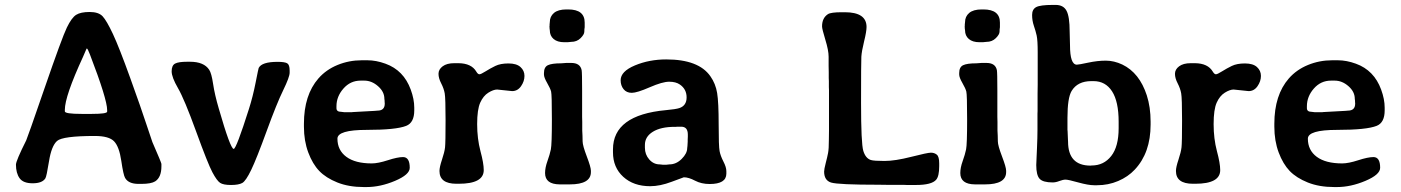

<svg xmlns="http://www.w3.org/2000/svg" viewBox="-20 -737 5610 769"><path d="M239.7 -296.9V-291Q239.7 -280.8 306.6 -280.8H348.1Q409.2 -280.8 409.2 -290V-295.9Q409.2 -339.4 340.3 -518.6Q331.1 -543 327.6 -543Q326.7 -543 322.5 -532.5Q318.4 -522 312.5 -509.3Q239.7 -351.6 239.7 -296.9ZM626.5 -80.6V-70.8Q626.5 -26.9 601.6 -10.7Q585.4 -0.5 546.4 -0.5H534.7Q494.6 -0.5 481 -24.4Q474.1 -36.1 465.8 -92.8Q457.5 -149.4 437 -170.9Q416.5 -192.4 359.9 -192.4Q231 -192.4 208.5 -172.4Q186 -152.3 176.3 -91.1Q166.5 -29.8 161.6 -22.5Q148.9 -2.9 110.8 -2.9Q72.8 -2.9 58.3 -23.4Q43.9 -43.9 43.9 -77.6Q43.9 -92.8 85 -174.8Q88.9 -182.1 158.7 -384.5Q228.5 -586.9 247.8 -626.7Q267.1 -666.5 285.2 -677.7Q303.2 -689 339.1 -689Q375 -689 391.1 -671.6Q407.2 -654.3 432.4 -600.6Q457.5 -546.9 501.7 -424.3Q545.9 -301.8 566.4 -239Q586.9 -176.3 590.3 -168Q626.5 -85 626.5 -80.6Z M1140.1 -445.8Q1140.1 -428.7 1114.3 -375.7Q1088.4 -322.8 1048.1 -212.2Q1007.8 -101.6 986.3 -56.9Q964.8 -12.2 950.4 -4.2Q936 3.9 905.3 3.9Q874.5 3.9 861.6 -4.6Q848.6 -13.2 830.6 -47.1Q812.5 -81.1 765.4 -210.7Q718.3 -340.3 692.9 -384Q667.5 -427.7 667.5 -451.4Q667.5 -475.1 681.4 -482.4Q695.3 -489.7 730 -489.7H740.7Q796.9 -489.7 817.9 -457.5Q827.1 -443.8 833.5 -401.1Q839.8 -358.4 856.4 -301.8Q902.8 -140.6 916 -140.6Q926.3 -140.6 977.1 -300.8Q992.7 -349.6 1003.9 -406.5Q1015.1 -463.4 1016.1 -464.8Q1028.3 -489.3 1091.8 -489.3Q1120.6 -489.3 1130.4 -483.4Q1140.1 -477.5 1140.1 -454.6Z M1521 -321.8V-324.7L1520.5 -327.6V-333Q1519.5 -338.9 1519.5 -341.3Q1519.5 -369.6 1494.1 -391.8Q1468.8 -414.1 1439 -414.1H1424.3Q1383.3 -414.1 1355.5 -382.3Q1327.6 -350.6 1327.6 -311.5V-303.7Q1327.6 -289.1 1346.7 -289.1L1358.9 -287.6H1389.6L1392.1 -288.1L1481.4 -293L1491.7 -293.9Q1521 -293.9 1521 -321.8ZM1331.5 -181.6Q1331.5 -135.3 1367.2 -108.9Q1402.8 -82.5 1468.8 -82.5Q1494.1 -82.5 1533.2 -95.2Q1572.3 -107.9 1594.2 -107.9Q1621.1 -107.9 1621.1 -64.9Q1621.1 -37.6 1562.3 -12.7Q1503.4 12.2 1448.2 12.2H1437Q1377 12.2 1331.3 -6.1Q1285.6 -24.4 1258.8 -52.2Q1231.9 -80.1 1214.6 -126.5Q1197.3 -172.9 1197.3 -229.5V-241.2Q1197.3 -356.4 1255.4 -422.9Q1286.1 -458 1332 -476.8Q1377.9 -495.6 1428.7 -495.6H1451.7Q1486.3 -495.6 1523.9 -481.9Q1596.7 -455.6 1625 -378.4Q1639.2 -339.8 1639.2 -305.7V-294.9Q1639.2 -245.6 1606.9 -232.9Q1566.4 -216.8 1449 -216.8Q1331.5 -216.8 1331.5 -181.6Z M1799.3 -483.9H1816.4Q1868.2 -483.4 1887.7 -450.2Q1894 -439.5 1900.1 -439.5Q1906.2 -439.5 1924.8 -451.2Q1943.4 -462.9 1963.9 -472.9Q1984.4 -482.9 2016.6 -482.9Q2048.8 -482.9 2064.7 -468.5Q2080.6 -454.1 2080.6 -432.9Q2080.6 -411.6 2066.9 -391.8Q2053.2 -372.1 2031.2 -372.1L1971.2 -378.4Q1956.1 -378.4 1935.8 -365.7Q1915.5 -353 1903.3 -325.7Q1891.1 -298.3 1891.1 -240Q1891.1 -181.6 1904.3 -131.8Q1917.5 -83 1917.5 -55.7Q1917.5 -1 1817.4 -1H1808.1Q1740.2 -1 1740.2 -52.2Q1740.2 -67.4 1750.2 -97.4Q1760.3 -127.4 1762.5 -146.7Q1764.6 -166 1764.6 -254.9Q1764.6 -343.8 1761.2 -363Q1757.8 -382.3 1747.1 -403.1Q1736.3 -423.8 1736.3 -441.4Q1736.3 -459 1752.9 -471.4Q1769.5 -483.9 1799.3 -483.9Z M2248.5 -699.2H2255.9Q2321.8 -699.2 2321.8 -646.5V-627.9Q2320.3 -620.6 2320.3 -609.9Q2320.3 -599.1 2305.4 -584.2Q2290.5 -569.3 2267.6 -569.3L2253.4 -567.9H2239.7Q2212.4 -567.9 2197.3 -580.8Q2182.1 -593.8 2182.1 -615.7Q2181.2 -619.6 2181.2 -622.6L2180.7 -631.8L2181.2 -634.3Q2181.2 -636.7 2181.2 -639.2L2182.1 -648.4Q2182.1 -670.9 2198.7 -685.1Q2215.3 -699.2 2248.5 -699.2ZM2221.7 1.5Q2163.1 1 2163.1 -43.9Q2163.1 -65.4 2172.6 -91.8Q2182.1 -118.2 2186.3 -138.7Q2190.4 -159.2 2190.4 -258.5Q2190.4 -357.9 2187.3 -370.4Q2184.1 -382.8 2171.4 -404.8Q2158.7 -426.8 2158.7 -438.5V-444.3Q2158.7 -468.3 2174.3 -475.8Q2189.9 -483.4 2227.5 -483.4L2248 -484.9H2268.1Q2303.7 -484.9 2309.6 -456.1Q2311.5 -446.8 2311.5 -373.5V-269L2312 -248.5V-213.9L2313 -193.8Q2313.5 -187 2313.5 -170.7Q2313.5 -154.3 2330.1 -110.8Q2346.7 -67.4 2346.7 -53.2V-47.9Q2346.7 1.5 2262.2 1.5Z M2661.1 -78.6Q2688.5 -78.6 2710.4 -100.6Q2732.4 -122.6 2732.4 -144Q2733.4 -149.9 2733.4 -152.3L2734.4 -169.4Q2734.4 -173.8 2734.4 -178.2L2734.9 -189.5V-198.2Q2734.9 -229.5 2708.5 -229.5H2691.4L2688.5 -229H2682.6Q2626.5 -229 2594.7 -209.2Q2563 -189.5 2563 -156.7V-145Q2563 -118.2 2580.3 -98.4Q2597.7 -78.6 2622.1 -78.6L2636.2 -77.1H2647.5Q2656.2 -78.6 2661.1 -78.6ZM2889.2 -41Q2888.7 0 2822.3 0Q2789.1 0 2763.7 -13.4Q2738.3 -26.9 2718.8 -26.9Q2717.3 -26.9 2670.4 -9Q2623.5 8.8 2584 8.8Q2517.6 8.8 2476.3 -28.8Q2435.1 -66.4 2435.1 -127V-138.7Q2435.1 -276.4 2647.5 -295.9Q2686 -299.3 2701.2 -304.2Q2730 -314 2730 -346.9Q2730 -379.9 2703.1 -398.4Q2687 -409.7 2660.2 -409.7Q2633.3 -409.7 2582.3 -387.5Q2531.2 -365.2 2510.3 -365.2Q2489.3 -365.2 2477.5 -379.9Q2465.8 -394.5 2465.8 -415.5Q2465.8 -451.2 2523.2 -475.1Q2580.6 -499 2648.4 -499Q2778.3 -499 2825.2 -431.6Q2846.2 -401.9 2852.3 -364.5Q2858.4 -327.1 2858.4 -239Q2858.4 -150.9 2862.1 -131.8Q2865.7 -112.8 2877.4 -90.1Q2889.2 -67.4 2889.2 -51.3Z M3363.8 -688Q3450.7 -688 3450.7 -628.9Q3450.7 -610.8 3440.9 -571.3Q3431.2 -531.7 3429.9 -509.8Q3428.7 -487.8 3428.7 -325.2Q3428.7 -162.6 3437.7 -132.8Q3446.8 -103 3467.8 -96.2Q3480 -92.3 3522.5 -92.3Q3564.9 -92.3 3629.9 -108.9Q3694.8 -125.5 3708.5 -125.5Q3722.2 -125.5 3731.9 -117.7Q3741.7 -109.9 3741.7 -83V-71.3Q3741.7 -31.2 3729.5 -17.1Q3711.4 3.9 3648.4 3.9H3611.3L3599.1 3.4H3536.6L3499.5 2.9Q3336.9 2.9 3308.6 -5.9Q3280.8 -14.6 3280.8 -49.8Q3280.8 -59.1 3287.1 -83.5Q3293.5 -107.9 3296.6 -124.3Q3299.8 -140.6 3299.8 -176.8L3300.3 -214.4V-375.5L3299.8 -388.2V-412.1L3299.3 -424.3V-448.2L3298.8 -472.7Q3298.8 -472.7 3298.8 -509.8Q3298.8 -535.2 3285.6 -578.1Q3272.5 -621.1 3272.5 -631.3Q3272.5 -665 3295.9 -680.2Q3307.6 -688 3351.6 -688Z M3911.6 -699.2H3918.9Q3984.9 -699.2 3984.9 -646.5V-627.9Q3983.4 -620.6 3983.4 -609.9Q3983.4 -599.1 3968.5 -584.2Q3953.6 -569.3 3930.7 -569.3L3916.5 -567.9H3902.8Q3875.5 -567.9 3860.4 -580.8Q3845.2 -593.8 3845.2 -615.7Q3844.2 -619.6 3844.2 -622.6L3843.8 -631.8L3844.2 -634.3Q3844.2 -636.7 3844.2 -639.2L3845.2 -648.4Q3845.2 -670.9 3861.8 -685.1Q3878.4 -699.2 3911.6 -699.2ZM3884.8 1.5Q3826.2 1 3826.2 -43.9Q3826.2 -65.4 3835.7 -91.8Q3845.2 -118.2 3849.4 -138.7Q3853.5 -159.2 3853.5 -258.5Q3853.5 -357.9 3850.3 -370.4Q3847.2 -382.8 3834.5 -404.8Q3821.8 -426.8 3821.8 -438.5V-444.3Q3821.8 -468.3 3837.4 -475.8Q3853 -483.4 3890.6 -483.4L3911.1 -484.9H3931.2Q3966.8 -484.9 3972.7 -456.1Q3974.6 -446.8 3974.6 -373.5V-269L3975.1 -248.5V-213.9L3976.1 -193.8Q3976.6 -187 3976.6 -170.7Q3976.6 -154.3 3993.2 -110.8Q4009.8 -67.4 4009.8 -53.2V-47.9Q4009.8 1.5 3925.3 1.5Z M4257.8 -169.9Q4257.8 -73.7 4347.7 -73.7L4352.5 -74.2Q4400.9 -74.2 4430.7 -112.1Q4460.4 -149.9 4460.4 -223.6V-249.5Q4460.4 -330.1 4434.1 -371.1Q4407.7 -412.1 4359.9 -412.1H4351.1Q4295.9 -412.1 4272 -372.6Q4255.4 -344.7 4255.4 -265.1V-216.8L4255.9 -212.4L4257.3 -179.2Q4257.8 -174.3 4257.8 -169.9ZM4293 -478Q4300.8 -478 4338.4 -486.1Q4376 -494.1 4408.9 -494.1Q4441.9 -494.1 4475.1 -478.5Q4543.9 -445.3 4573.2 -355Q4588.4 -307.6 4588.4 -250V-237.8Q4588.4 -125 4524.9 -57.6Q4498 -28.8 4458.5 -12Q4418.9 4.9 4374 4.9H4362.3Q4338.9 4.9 4298.6 -6.3Q4258.3 -17.6 4248 -17.6Q4237.8 -17.6 4223.1 -12Q4208.5 -6.3 4196.3 -6.3Q4157.2 -6.3 4143.8 -21Q4130.4 -35.6 4130.4 -76.2L4130.9 -86.9Q4131.3 -97.7 4131.8 -108.9L4133.3 -142.6Q4135.3 -187.5 4135.3 -216.8V-281.2L4135.7 -292.5V-362.8L4136.2 -397.9V-527.3Q4136.2 -575.7 4132.1 -594.5Q4127.9 -613.3 4120.8 -633.8Q4113.8 -654.3 4113.8 -677Q4113.8 -699.7 4130.1 -708.5Q4146.5 -717.3 4196.8 -717.3H4208Q4239.3 -717.3 4251.7 -693.8Q4264.2 -670.4 4264.2 -610.8L4265.6 -555.7Q4265.6 -478 4293 -478Z M4749 -483.9H4766.1Q4817.9 -483.4 4837.4 -450.2Q4843.8 -439.5 4849.9 -439.5Q4856 -439.5 4874.5 -451.2Q4893.1 -462.9 4913.6 -472.9Q4934.1 -482.9 4966.3 -482.9Q4998.5 -482.9 5014.4 -468.5Q5030.3 -454.1 5030.3 -432.9Q5030.3 -411.6 5016.6 -391.8Q5002.9 -372.1 4981 -372.1L4920.9 -378.4Q4905.8 -378.4 4885.5 -365.7Q4865.2 -353 4853 -325.7Q4840.8 -298.3 4840.8 -240Q4840.8 -181.6 4854 -131.8Q4867.2 -83 4867.2 -55.7Q4867.2 -1 4767.1 -1H4757.8Q4689.9 -1 4689.9 -52.2Q4689.9 -67.4 4700 -97.4Q4710 -127.4 4712.2 -146.7Q4714.4 -166 4714.4 -254.9Q4714.4 -343.8 4710.9 -363Q4707.5 -382.3 4696.8 -403.1Q4686 -423.8 4686 -441.4Q4686 -459 4702.6 -471.4Q4719.2 -483.9 4749 -483.9Z M5407.7 -321.8V-324.7L5407.2 -327.6V-333Q5406.2 -338.9 5406.2 -341.3Q5406.2 -369.6 5380.9 -391.8Q5355.5 -414.1 5325.7 -414.1H5311Q5270 -414.1 5242.2 -382.3Q5214.4 -350.6 5214.4 -311.5V-303.7Q5214.4 -289.1 5233.4 -289.1L5245.6 -287.6H5276.4L5278.8 -288.1L5368.2 -293L5378.4 -293.9Q5407.7 -293.9 5407.7 -321.8ZM5218.3 -181.6Q5218.3 -135.3 5253.9 -108.9Q5289.6 -82.5 5355.5 -82.5Q5380.9 -82.5 5419.9 -95.2Q5459 -107.9 5481 -107.9Q5507.8 -107.9 5507.8 -64.9Q5507.8 -37.6 5449 -12.7Q5390.1 12.2 5335 12.2H5323.7Q5263.7 12.2 5218 -6.1Q5172.4 -24.4 5145.5 -52.2Q5118.7 -80.1 5101.3 -126.5Q5084 -172.9 5084 -229.5V-241.2Q5084 -356.4 5142.1 -422.9Q5172.9 -458 5218.8 -476.8Q5264.6 -495.6 5315.4 -495.6H5338.4Q5373 -495.6 5410.6 -481.9Q5483.4 -455.6 5511.7 -378.4Q5525.9 -339.8 5525.9 -305.7V-294.9Q5525.9 -245.6 5493.7 -232.9Q5453.1 -216.8 5335.7 -216.8Q5218.3 -216.8 5218.3 -181.6Z"/></svg>

Font: Averia Libre
Style: Bold
Weight: 700
Version: Version 1.002